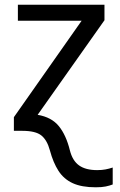

<svg xmlns="http://www.w3.org/2000/svg" viewBox="-20 -556 510 816"><path d="M387 240Q327 240 289 222.5Q251 205 228.5 170Q206 135 192 83Q180 39 155.5 19.5Q131 0 74 0H39V-58L327 -468H56V-536H424V-470L140 -68Q199 -58 230 -20Q261 18 277 83Q288 127 316 147Q344 167 393 167Q413 167 428.5 164Q444 161 459 156V228Q446 233 429.5 236.5Q413 240 387 240Z"/></svg>

Font: Noto Sans
Style: Regular
Weight: 400
Designer: Monotype Design Team
Foundry: Monotype Imaging Inc.
Version: Version 2.007